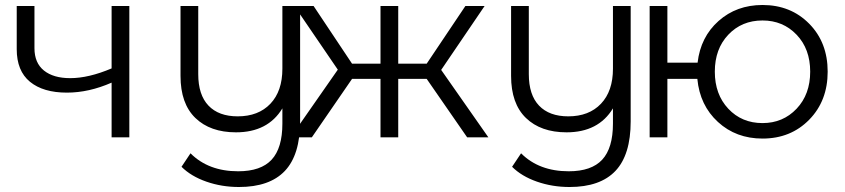

<svg xmlns="http://www.w3.org/2000/svg" viewBox="-20 -550 3386 769"><path d="M427 -526H498V0H427V-219Q336 -179 248 -179Q153 -179 100 -222.5Q47 -266 47 -353V-526H118V-357Q118 -298 156 -267.5Q194 -237 261 -237Q335 -237 427 -276Z M1111 -526H1182V-64Q1182 70 1121 134.5Q1060 199 937 199Q868 199 806.5 177.5Q745 156 707 118L743 64Q815 136 934 136Q1025 136 1068 89.5Q1111 43 1111 -55V-116Q1053 -20 925 -20Q822 -20 762.5 -77.5Q703 -135 703 -246V-526H774V-253Q774 -170 815 -127Q856 -84 932 -84Q1015 -84 1063 -134.5Q1111 -185 1111 -275Z M1851 0 1689 -234H1575V0H1504V-234H1390L1229 0H1144L1333 -271L1159 -526H1236L1390 -295H1504V-526H1575V-295H1689L1844 -526H1921L1747 -270L1936 0Z M2435 -526H2506V-64Q2506 70 2445 134.5Q2384 199 2261 199Q2192 199 2130.5 177.5Q2069 156 2031 118L2067 64Q2139 136 2258 136Q2349 136 2392 89.5Q2435 43 2435 -55V-116Q2377 -20 2249 -20Q2146 -20 2086.5 -77.5Q2027 -135 2027 -246V-526H2098V-253Q2098 -170 2139 -127Q2180 -84 2256 -84Q2339 -84 2387 -134.5Q2435 -185 2435 -275Z M3034 -530Q3147 -530 3221 -455Q3295 -380 3295 -263Q3295 -146 3221 -70.5Q3147 5 3034 5Q2928 5 2855.5 -61.5Q2783 -128 2773 -234H2653V0H2582V-526H2653V-299H2774Q2786 -402 2858 -466Q2930 -530 3034 -530ZM3034 -57Q3116 -57 3170.5 -114.5Q3225 -172 3225 -263Q3225 -354 3170.5 -411Q3116 -468 3034 -468Q2951 -468 2897 -411Q2843 -354 2843 -263Q2843 -172 2897 -114.5Q2951 -57 3034 -57Z"/></svg>

Font: mBank
Style: Regular
Weight: 400
Designer: Julieta Ulanovsky
Foundry: Julieta Ulanovsky
Version: Version 7.200;PS 007.200;hotconv 1.0.88;makeotf.lib2.5.64775